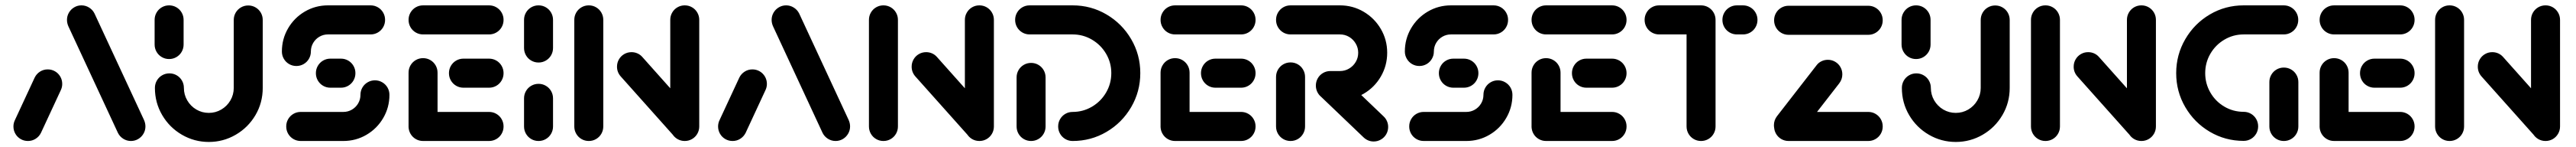

<svg xmlns="http://www.w3.org/2000/svg" viewBox="-20 -539 9873 562"><path d="M87 0Q71.9 0 59.1 -7.4Q46.3 -14.8 38.9 -27.6Q31.5 -40.4 31.5 -55.6Q31.5 -68.5 37.4 -80.4L113 -242.6Q120 -256.7 133.3 -265.2Q146.7 -273.7 163 -273.7Q178.1 -273.7 190.9 -266.3Q203.7 -258.9 211.1 -246.1Q218.5 -233.3 218.5 -218.1Q218.5 -205.2 212.6 -193.3L137 -31.1Q130 -17 116.7 -8.5Q103.3 0 87 0ZM537.4 -55.6Q537.4 -40.7 530 -28Q522.6 -15.2 509.8 -7.6Q497 0 481.9 0Q465.9 0 452.4 -8.5Q438.9 -17 431.9 -31.1L242.2 -438.1Q236.7 -450.4 236.7 -463Q236.7 -477.8 244.1 -490.6Q251.5 -503.3 264.3 -510.9Q277 -518.5 292.2 -518.5Q308.1 -518.5 321.7 -510Q335.2 -501.5 342.2 -487.4L531.9 -80.4Q537.4 -68.1 537.4 -55.6Z M628.1 -313.3Q613 -313.3 600.2 -320.7Q587.4 -328.1 580 -340.9Q572.6 -353.7 572.6 -368.9V-463Q572.6 -478.1 580 -490.9Q587.4 -503.7 600.2 -511.1Q613 -518.5 628.1 -518.5Q643.3 -518.5 656.1 -511.1Q668.9 -503.7 676.3 -490.9Q683.7 -478.1 683.7 -463V-368.9Q683.7 -353.7 676.3 -340.9Q668.9 -328.1 656.1 -320.7Q643.3 -313.3 628.1 -313.3ZM931.5 -518.1Q946.7 -518.1 959.4 -510.7Q972.2 -503.3 979.6 -490.6Q987 -477.8 987 -462.6V-203Q987 -146.3 959.1 -98.9Q931.1 -51.5 883.5 -23.9Q835.9 3.7 780.4 3.7Q724.8 3.7 677.2 -23.9Q629.6 -51.5 601.7 -98.9Q573.7 -146.3 573.7 -203Q573.7 -218.1 581.1 -230.9Q588.5 -243.7 601.3 -251.1Q614.1 -258.5 629.3 -258.5Q644.4 -258.5 657.2 -251.1Q670 -243.7 677.4 -230.9Q684.8 -218.1 684.8 -203Q684.8 -177 697.8 -155Q710.7 -133 732.6 -120.2Q754.4 -107.4 780.4 -107.4Q806.3 -107.4 828.1 -120.2Q850 -133 863 -155Q875.9 -177 875.9 -203V-462.6Q875.9 -477.8 883.3 -490.6Q890.7 -503.3 903.5 -510.7Q916.3 -518.1 931.5 -518.1Z M1417 -231.9Q1432.2 -231.9 1445 -224.4Q1457.8 -217 1465.2 -204.3Q1472.6 -191.5 1472.6 -176.3Q1472.6 -128.5 1448.9 -88Q1425.2 -47.4 1384.6 -23.7Q1344.1 0 1295.9 0H1132.6Q1117.4 0 1104.6 -7.4Q1091.9 -14.8 1084.4 -27.6Q1077 -40.4 1077 -55.6Q1077 -70.7 1084.4 -83.5Q1091.9 -96.3 1104.6 -103.7Q1117.4 -111.1 1132.6 -111.1H1295.9Q1313.7 -111.1 1328.7 -119.8Q1343.7 -128.5 1352.6 -143.5Q1361.5 -158.5 1361.5 -176.3Q1361.5 -191.5 1368.9 -204.3Q1376.3 -217 1389.1 -224.4Q1401.9 -231.9 1417 -231.9ZM1342.2 -259.3Q1342.2 -244.1 1334.8 -231.3Q1327.4 -218.5 1314.6 -211.1Q1301.9 -203.7 1286.7 -203.7H1246.3Q1231.1 -203.7 1218.3 -211.1Q1205.6 -218.5 1198.1 -231.3Q1190.7 -244.1 1190.7 -259.3Q1190.7 -274.4 1198.1 -287.2Q1205.6 -300 1218.3 -307.4Q1231.1 -314.8 1246.3 -314.8H1286.7Q1301.9 -314.8 1314.6 -307.4Q1327.4 -300 1334.8 -287.2Q1342.2 -274.4 1342.2 -259.3ZM1115.9 -286.7Q1100.7 -286.7 1088 -294.1Q1075.2 -301.5 1067.8 -314.3Q1060.4 -327 1060.4 -342.2Q1060.4 -390 1084.1 -430.6Q1107.8 -471.1 1148.3 -494.8Q1188.9 -518.5 1237 -518.5H1400.4Q1415.6 -518.5 1428.3 -511.1Q1441.1 -503.7 1448.5 -490.9Q1455.9 -478.1 1455.9 -463Q1455.9 -447.8 1448.5 -435Q1441.1 -422.2 1428.3 -414.8Q1415.6 -407.4 1400.4 -407.4H1237Q1219.3 -407.4 1204.3 -398.7Q1189.3 -390 1180.4 -375Q1171.5 -360 1171.5 -342.2Q1171.5 -327 1164.1 -314.3Q1156.7 -301.5 1143.9 -294.1Q1131.1 -286.7 1115.9 -286.7Z M1545.9 -51.9V-261.1Q1545.9 -276.3 1553.3 -289.1Q1560.7 -301.9 1573.5 -309.3Q1586.3 -316.7 1601.5 -316.7Q1616.7 -316.7 1629.4 -309.3Q1642.2 -301.9 1649.6 -289.1Q1657 -276.3 1657 -261.1V-51.9ZM1910 -55.6Q1910 -40.4 1902.6 -27.6Q1895.2 -14.8 1882.4 -7.4Q1869.6 0 1854.4 0H1601.5Q1586.3 0 1573.5 -7.4Q1560.7 -14.8 1553.3 -27.6Q1545.9 -40.4 1545.9 -55.6Q1545.9 -70.7 1553.3 -83.5Q1560.7 -96.3 1573.5 -103.7Q1586.3 -111.1 1601.5 -111.1H1854.4Q1869.6 -111.1 1882.4 -103.7Q1895.2 -96.3 1902.6 -83.5Q1910 -70.7 1910 -55.6ZM1700.7 -259.3Q1700.7 -274.4 1708.1 -287.2Q1715.6 -300 1728.3 -307.4Q1741.1 -314.8 1756.3 -314.8H1854.4Q1869.6 -314.8 1882.4 -307.4Q1895.2 -300 1902.6 -287.2Q1910 -274.4 1910 -259.3Q1910 -244.1 1902.6 -231.3Q1895.2 -218.5 1882.4 -211.1Q1869.6 -203.7 1854.4 -203.7H1756.3Q1741.1 -203.7 1728.3 -211.1Q1715.6 -218.5 1708.1 -231.3Q1700.7 -244.1 1700.7 -259.3ZM1545.9 -463Q1545.9 -478.1 1553.3 -490.9Q1560.7 -503.7 1573.5 -511.1Q1586.3 -518.5 1601.5 -518.5H1854.4Q1869.6 -518.5 1882.4 -511.1Q1895.2 -503.7 1902.6 -490.9Q1910 -478.1 1910 -463Q1910 -447.8 1902.6 -435Q1895.2 -422.2 1882.4 -414.8Q1869.6 -407.4 1854.4 -407.4H1601.5Q1586.3 -407.4 1573.5 -414.8Q1560.7 -422.2 1553.3 -435Q1545.9 -447.8 1545.9 -463Z M2044.1 0Q2028.9 0 2016.1 -7.4Q2003.3 -14.8 1995.9 -27.6Q1988.5 -40.4 1988.5 -55.6V-163Q1988.5 -178.1 1995.9 -190.9Q2003.3 -203.7 2016.1 -211.1Q2028.9 -218.5 2044.1 -218.5Q2059.3 -218.5 2072 -211.1Q2084.8 -203.7 2092.2 -190.9Q2099.6 -178.1 2099.6 -163V-55.6Q2099.6 -40.4 2092.2 -27.6Q2084.8 -14.8 2072 -7.4Q2059.3 0 2044.1 0ZM2044.1 -300Q2028.9 -300 2016.1 -307.4Q2003.3 -314.8 1995.9 -327.6Q1988.5 -340.4 1988.5 -355.6V-463Q1988.5 -478.1 1995.9 -490.9Q2003.3 -503.7 2016.1 -511.1Q2028.9 -518.5 2044.1 -518.5Q2059.3 -518.5 2072 -511.1Q2084.8 -503.7 2092.2 -490.9Q2099.6 -478.1 2099.6 -463V-355.6Q2099.6 -340.4 2092.2 -327.6Q2084.8 -314.8 2072 -307.4Q2059.3 -300 2044.1 -300Z M2236.7 0Q2221.5 0 2208.7 -7.4Q2195.9 -14.8 2188.5 -27.6Q2181.1 -40.4 2181.1 -55.6V-463Q2181.1 -478.1 2188.5 -490.9Q2195.9 -503.7 2208.7 -511.1Q2221.5 -518.5 2236.7 -518.5Q2251.9 -518.5 2264.6 -511.1Q2277.4 -503.7 2284.8 -490.9Q2292.2 -478.1 2292.2 -463V-55.6Q2292.2 -40.4 2284.8 -27.6Q2277.4 -14.8 2264.6 -7.4Q2251.9 0 2236.7 0ZM2344.8 -284.1Q2344.8 -299.3 2352.2 -312Q2359.6 -324.8 2372.4 -332.2Q2385.2 -339.6 2400.4 -339.6Q2412.6 -339.6 2423.3 -334.8Q2434.1 -330 2441.9 -321.1L2650.4 -88.1L2567.4 -14.1L2358.9 -247Q2344.8 -263 2344.8 -284.1ZM2604.4 0Q2589.3 0 2576.5 -7.4Q2563.7 -14.8 2556.3 -27.6Q2548.9 -40.4 2548.9 -55.6V-463Q2548.9 -478.1 2556.3 -490.9Q2563.7 -503.7 2576.5 -511.1Q2589.3 -518.5 2604.4 -518.5Q2619.6 -518.5 2632.4 -511.1Q2645.2 -503.7 2652.6 -490.9Q2660 -478.1 2660 -463V-55.6Q2660 -40.4 2652.6 -27.6Q2645.2 -14.8 2632.4 -7.4Q2619.6 0 2604.4 0Z M2787.8 0Q2772.6 0 2759.8 -7.4Q2747 -14.8 2739.6 -27.6Q2732.2 -40.4 2732.2 -55.6Q2732.2 -68.5 2738.1 -80.4L2813.7 -242.6Q2820.7 -256.7 2834.1 -265.2Q2847.4 -273.7 2863.7 -273.7Q2878.9 -273.7 2891.7 -266.3Q2904.4 -258.9 2911.9 -246.1Q2919.3 -233.3 2919.3 -218.1Q2919.3 -205.2 2913.3 -193.3L2837.8 -31.1Q2830.7 -17 2817.4 -8.5Q2804.1 0 2787.8 0ZM3238.1 -55.6Q3238.1 -40.7 3230.7 -28Q3223.3 -15.2 3210.6 -7.6Q3197.8 0 3182.6 0Q3166.7 0 3153.1 -8.5Q3139.6 -17 3132.6 -31.1L2943 -438.1Q2937.4 -450.4 2937.4 -463Q2937.4 -477.8 2944.8 -490.6Q2952.2 -503.3 2965 -510.9Q2977.8 -518.5 2993 -518.5Q3008.9 -518.5 3022.4 -510Q3035.9 -501.5 3043 -487.4L3232.6 -80.4Q3238.1 -68.1 3238.1 -55.6Z M3365.9 0Q3350.7 0 3338 -7.4Q3325.2 -14.8 3317.8 -27.6Q3310.4 -40.4 3310.4 -55.6V-463Q3310.4 -478.1 3317.8 -490.9Q3325.2 -503.7 3338 -511.1Q3350.7 -518.5 3365.9 -518.5Q3381.1 -518.5 3393.9 -511.1Q3406.7 -503.7 3414.1 -490.9Q3421.5 -478.1 3421.5 -463V-55.6Q3421.5 -40.4 3414.1 -27.6Q3406.7 -14.8 3393.9 -7.4Q3381.1 0 3365.9 0ZM3474.1 -284.1Q3474.1 -299.3 3481.5 -312Q3488.9 -324.8 3501.7 -332.2Q3514.4 -339.6 3529.6 -339.6Q3541.9 -339.6 3552.6 -334.8Q3563.3 -330 3571.1 -321.1L3779.6 -88.1L3696.7 -14.1L3488.1 -247Q3474.1 -263 3474.1 -284.1ZM3733.7 0Q3718.5 0 3705.7 -7.4Q3693 -14.8 3685.6 -27.6Q3678.1 -40.4 3678.1 -55.6V-463Q3678.1 -478.1 3685.6 -490.9Q3693 -503.7 3705.7 -511.1Q3718.5 -518.5 3733.7 -518.5Q3748.9 -518.5 3761.7 -511.1Q3774.4 -503.7 3781.9 -490.9Q3789.3 -478.1 3789.3 -463V-55.6Q3789.3 -40.4 3781.9 -27.6Q3774.4 -14.8 3761.7 -7.4Q3748.9 0 3733.7 0Z M3931.9 -298.5Q3947 -298.5 3959.8 -291.1Q3972.6 -283.7 3980 -270.9Q3987.4 -258.1 3987.4 -243V-55.6Q3987.4 -40.4 3980 -27.6Q3972.6 -14.8 3959.8 -7.4Q3947 0 3931.9 0Q3916.7 0 3903.9 -7.4Q3891.1 -14.8 3883.7 -27.6Q3876.3 -40.4 3876.3 -55.6V-243Q3876.3 -258.1 3883.7 -270.9Q3891.1 -283.7 3903.9 -291.1Q3916.7 -298.5 3931.9 -298.5ZM4035.6 -55.6Q4035.6 -70.7 4043 -83.5Q4050.4 -96.3 4063.1 -103.7Q4075.9 -111.1 4091.1 -111.1Q4131.1 -111.1 4165.2 -131.1Q4199.3 -151.1 4219.3 -185.2Q4239.3 -219.3 4239.3 -259.6Q4239.3 -299.6 4219.3 -333.5Q4199.3 -367.4 4165.2 -387.4Q4131.1 -407.4 4091.1 -407.4H3926.3Q3911.1 -407.4 3898.3 -414.8Q3885.6 -422.2 3878.1 -435Q3870.7 -447.8 3870.7 -463Q3870.7 -478.1 3878.1 -490.9Q3885.6 -503.7 3898.3 -511.1Q3911.1 -518.5 3926.3 -518.5H4091.1Q4161.5 -518.5 4220.9 -483.7Q4280.4 -448.9 4315.4 -389.4Q4350.4 -330 4350.4 -259.6Q4350.4 -188.9 4315.4 -129.3Q4280.4 -69.6 4220.9 -34.8Q4161.5 0 4091.1 0Q4075.9 0 4063.1 -7.4Q4050.4 -14.8 4043 -27.6Q4035.6 -40.4 4035.6 -55.6Z M4428.1 -51.9V-261.1Q4428.1 -276.3 4435.6 -289.1Q4443 -301.9 4455.7 -309.3Q4468.5 -316.7 4483.7 -316.7Q4498.9 -316.7 4511.7 -309.3Q4524.4 -301.9 4531.9 -289.1Q4539.3 -276.3 4539.3 -261.1V-51.9ZM4792.2 -55.6Q4792.2 -40.4 4784.8 -27.6Q4777.4 -14.8 4764.6 -7.4Q4751.9 0 4736.7 0H4483.7Q4468.5 0 4455.7 -7.4Q4443 -14.8 4435.6 -27.6Q4428.1 -40.4 4428.1 -55.6Q4428.1 -70.7 4435.6 -83.5Q4443 -96.3 4455.7 -103.7Q4468.5 -111.1 4483.7 -111.1H4736.7Q4751.9 -111.1 4764.6 -103.7Q4777.4 -96.3 4784.8 -83.5Q4792.2 -70.7 4792.2 -55.6ZM4583 -259.3Q4583 -274.4 4590.4 -287.2Q4597.8 -300 4610.6 -307.4Q4623.3 -314.8 4638.5 -314.8H4736.7Q4751.9 -314.8 4764.6 -307.4Q4777.4 -300 4784.8 -287.2Q4792.2 -274.4 4792.2 -259.3Q4792.2 -244.1 4784.8 -231.3Q4777.4 -218.5 4764.6 -211.1Q4751.9 -203.7 4736.7 -203.7H4638.5Q4623.3 -203.7 4610.6 -211.1Q4597.8 -218.5 4590.4 -231.3Q4583 -244.1 4583 -259.3ZM4428.1 -463Q4428.1 -478.1 4435.6 -490.9Q4443 -503.7 4455.7 -511.1Q4468.5 -518.5 4483.7 -518.5H4736.7Q4751.9 -518.5 4764.6 -511.1Q4777.4 -503.7 4784.8 -490.9Q4792.2 -478.1 4792.2 -463Q4792.2 -447.8 4784.8 -435Q4777.4 -422.2 4764.6 -414.8Q4751.9 -407.4 4736.7 -407.4H4483.7Q4468.5 -407.4 4455.7 -414.8Q4443 -422.2 4435.6 -435Q4428.1 -447.8 4428.1 -463Z M4926.3 0Q4911.1 0 4898.3 -7.4Q4885.6 -14.8 4878.1 -27.6Q4870.7 -40.4 4870.7 -55.6V-244.8Q4870.7 -260 4878.1 -272.8Q4885.6 -285.6 4898.3 -293Q4911.1 -300.4 4926.3 -300.4Q4941.5 -300.4 4954.3 -293Q4967 -285.6 4974.4 -272.8Q4981.9 -260 4981.9 -244.8V-55.6Q4981.9 -40.4 4974.4 -27.6Q4967 -14.8 4954.3 -7.4Q4941.5 0 4926.3 0ZM5300.4 -53.7Q5300.4 -38.5 5293 -25.7Q5285.6 -13 5272.8 -5.6Q5260 1.9 5244.8 1.9Q5233.7 1.9 5223.9 -2.2Q5214.1 -6.3 5206.3 -13.7L5040.7 -171.5Q5032.6 -179.6 5028 -189.8Q5023.3 -200 5023.3 -211.9Q5023.3 -227 5030.7 -239.8Q5038.1 -252.6 5050.9 -260Q5063.7 -267.4 5078.9 -267.4Q5089.6 -267.4 5099.6 -263.3Q5109.6 -259.3 5117 -252.2L5283.3 -93.7Q5291.5 -85.9 5295.9 -75.6Q5300.4 -65.2 5300.4 -53.7ZM5023.3 -211.9Q5023.3 -227 5030.7 -239.8Q5038.1 -252.6 5050.9 -260Q5063.7 -267.4 5078.9 -267.4H5115.6Q5134.8 -267.4 5150.7 -276.9Q5166.7 -286.3 5176.1 -302.2Q5185.6 -318.1 5185.6 -337.4Q5185.6 -356.3 5176.1 -372.4Q5166.7 -388.5 5150.7 -398Q5134.8 -407.4 5115.6 -407.4H4926.3Q4911.1 -407.4 4898.3 -414.8Q4885.6 -422.2 4878.1 -435Q4870.7 -447.8 4870.7 -463Q4870.7 -478.1 4878.1 -490.9Q4885.6 -503.7 4898.3 -511.1Q4911.1 -518.5 4926.3 -518.5H5115.6Q5164.8 -518.5 5206.5 -494.1Q5248.1 -469.6 5272.4 -428.1Q5296.7 -386.7 5296.7 -337.4Q5296.7 -288.1 5272.4 -246.5Q5248.1 -204.8 5206.5 -180.6Q5164.8 -156.3 5115.6 -156.3H5078.9Q5063.7 -156.3 5050.9 -163.7Q5038.1 -171.1 5030.7 -183.9Q5023.3 -196.7 5023.3 -211.9Z M5721.1 -231.9Q5736.3 -231.9 5749.1 -224.4Q5761.9 -217 5769.3 -204.3Q5776.7 -191.5 5776.7 -176.3Q5776.7 -128.5 5753 -88Q5729.3 -47.4 5688.7 -23.7Q5648.1 0 5600 0H5436.7Q5421.5 0 5408.7 -7.4Q5395.9 -14.8 5388.5 -27.6Q5381.1 -40.4 5381.1 -55.6Q5381.1 -70.7 5388.5 -83.5Q5395.9 -96.3 5408.7 -103.7Q5421.5 -111.1 5436.7 -111.1H5600Q5617.8 -111.1 5632.8 -119.8Q5647.8 -128.5 5656.7 -143.5Q5665.6 -158.5 5665.6 -176.3Q5665.6 -191.5 5673 -204.3Q5680.4 -217 5693.1 -224.4Q5705.9 -231.9 5721.1 -231.9ZM5646.3 -259.3Q5646.3 -244.1 5638.9 -231.3Q5631.5 -218.5 5618.7 -211.1Q5605.9 -203.7 5590.7 -203.7H5550.4Q5535.2 -203.7 5522.4 -211.1Q5509.6 -218.5 5502.2 -231.3Q5494.8 -244.1 5494.8 -259.3Q5494.8 -274.4 5502.2 -287.2Q5509.6 -300 5522.4 -307.4Q5535.2 -314.8 5550.4 -314.8H5590.7Q5605.9 -314.8 5618.7 -307.4Q5631.5 -300 5638.9 -287.2Q5646.3 -274.4 5646.3 -259.3ZM5420 -286.7Q5404.8 -286.7 5392 -294.1Q5379.3 -301.5 5371.9 -314.3Q5364.4 -327 5364.4 -342.2Q5364.4 -390 5388.1 -430.6Q5411.9 -471.1 5452.4 -494.8Q5493 -518.5 5541.1 -518.5H5704.4Q5719.6 -518.5 5732.4 -511.1Q5745.2 -503.7 5752.6 -490.9Q5760 -478.1 5760 -463Q5760 -447.8 5752.6 -435Q5745.2 -422.2 5732.4 -414.8Q5719.6 -407.4 5704.4 -407.4H5541.1Q5523.3 -407.4 5508.3 -398.7Q5493.3 -390 5484.4 -375Q5475.6 -360 5475.6 -342.2Q5475.6 -327 5468.1 -314.3Q5460.7 -301.5 5448 -294.1Q5435.2 -286.7 5420 -286.7Z M5850 -51.9V-261.1Q5850 -276.3 5857.4 -289.1Q5864.8 -301.9 5877.6 -309.3Q5890.4 -316.7 5905.6 -316.7Q5920.7 -316.7 5933.5 -309.3Q5946.3 -301.9 5953.7 -289.1Q5961.1 -276.3 5961.1 -261.1V-51.9ZM6214.1 -55.6Q6214.1 -40.4 6206.7 -27.6Q6199.3 -14.8 6186.5 -7.4Q6173.7 0 6158.5 0H5905.6Q5890.4 0 5877.6 -7.4Q5864.8 -14.8 5857.4 -27.6Q5850 -40.4 5850 -55.6Q5850 -70.7 5857.4 -83.5Q5864.8 -96.3 5877.6 -103.7Q5890.4 -111.1 5905.6 -111.1H6158.5Q6173.7 -111.1 6186.5 -103.7Q6199.3 -96.3 6206.7 -83.5Q6214.1 -70.7 6214.1 -55.6ZM6004.8 -259.3Q6004.8 -274.4 6012.2 -287.2Q6019.6 -300 6032.4 -307.4Q6045.2 -314.8 6060.4 -314.8H6158.5Q6173.7 -314.8 6186.5 -307.4Q6199.3 -300 6206.7 -287.2Q6214.1 -274.4 6214.1 -259.3Q6214.1 -244.1 6206.7 -231.3Q6199.3 -218.5 6186.5 -211.1Q6173.7 -203.7 6158.5 -203.7H6060.4Q6045.2 -203.7 6032.4 -211.1Q6019.6 -218.5 6012.2 -231.3Q6004.8 -244.1 6004.8 -259.3ZM5850 -463Q5850 -478.1 5857.4 -490.9Q5864.8 -503.7 5877.6 -511.1Q5890.4 -518.5 5905.6 -518.5H6158.5Q6173.7 -518.5 6186.5 -511.1Q6199.3 -503.7 6206.7 -490.9Q6214.1 -478.1 6214.1 -463Q6214.1 -447.8 6206.7 -435Q6199.3 -422.2 6186.5 -414.8Q6173.7 -407.4 6158.5 -407.4H5905.6Q5890.4 -407.4 5877.6 -414.8Q5864.8 -422.2 5857.4 -435Q5850 -447.8 5850 -463Z M6555.2 -461.5V-55.6Q6555.2 -40.4 6547.8 -27.6Q6540.4 -14.8 6527.6 -7.4Q6514.8 0 6499.6 0Q6484.4 0 6471.7 -7.4Q6458.9 -14.8 6451.5 -27.6Q6444.1 -40.4 6444.1 -55.6V-461.5ZM6283.3 -463Q6283.3 -478.1 6290.7 -490.9Q6298.1 -503.7 6310.9 -511.1Q6323.7 -518.5 6338.9 -518.5H6499.6Q6514.8 -518.5 6527.6 -511.1Q6540.4 -503.7 6547.8 -490.9Q6555.2 -478.1 6555.2 -463Q6555.2 -447.8 6547.8 -435Q6540.4 -422.2 6527.6 -414.8Q6514.8 -407.4 6499.6 -407.4H6338.9Q6323.7 -407.4 6310.9 -414.8Q6298.1 -422.2 6290.7 -435Q6283.3 -447.8 6283.3 -463ZM6581.5 -463Q6581.5 -478.1 6588.9 -490.9Q6596.3 -503.7 6609.1 -511.1Q6621.9 -518.5 6637 -518.5H6660.4Q6675.6 -518.5 6688.3 -511.1Q6701.1 -503.7 6708.5 -490.9Q6715.9 -478.1 6715.9 -463Q6715.9 -447.8 6708.5 -435Q6701.1 -422.2 6688.3 -414.8Q6675.6 -407.4 6660.4 -407.4H6637Q6621.9 -407.4 6609.1 -414.8Q6596.3 -422.2 6588.9 -435Q6581.5 -447.8 6581.5 -463Z M7195.9 -55.6Q7195.9 -40.4 7188.5 -27.6Q7181.1 -14.8 7168.3 -7.4Q7155.6 0 7140.4 0H6835.2Q6820 0 6807.2 -7.4Q6794.4 -14.8 6787 -27.6Q6779.6 -40.4 6779.6 -55.6Q6779.6 -70.7 6787 -83.5Q6794.4 -96.3 6807.2 -103.7Q6820 -111.1 6835.2 -111.1H7140.4Q7155.6 -111.1 7168.3 -103.7Q7181.1 -96.3 7188.5 -83.5Q7195.9 -70.7 7195.9 -55.6ZM6834.4 -4.8Q6819.3 -4.8 6806.5 -12.2Q6793.7 -19.6 6786.3 -32.4Q6778.9 -45.2 6778.9 -60.4Q6778.9 -79.3 6790.7 -94.8L6942.2 -289.3Q6949.6 -299.3 6961.1 -304.8Q6972.6 -310.4 6985.6 -310.4Q7000.7 -310.4 7013.5 -303Q7026.3 -295.6 7033.7 -282.8Q7041.1 -270 7041.1 -254.8Q7041.1 -235.9 7029.3 -220.4L6877.8 -25.9Q6870.4 -15.9 6858.9 -10.4Q6847.4 -4.8 6834.4 -4.8ZM7195.9 -461.5Q7195.9 -446.3 7188.5 -433.5Q7181.1 -420.7 7168.3 -413.3Q7155.6 -405.9 7140.4 -405.9H6835.2Q6820 -405.9 6807.2 -413.3Q6794.4 -420.7 6787 -433.5Q6779.6 -446.3 6779.6 -461.5Q6779.6 -476.7 6787 -489.4Q6794.4 -502.2 6807.2 -509.6Q6820 -517 6835.2 -517H7140.4Q7155.6 -517 7168.3 -509.6Q7181.1 -502.2 7188.5 -489.4Q7195.9 -476.7 7195.9 -461.5Z M7323.7 -313.3Q7308.5 -313.3 7295.7 -320.7Q7283 -328.1 7275.6 -340.9Q7268.1 -353.7 7268.1 -368.9V-463Q7268.1 -478.1 7275.6 -490.9Q7283 -503.7 7295.7 -511.1Q7308.5 -518.5 7323.7 -518.5Q7338.9 -518.5 7351.7 -511.1Q7364.4 -503.7 7371.9 -490.9Q7379.3 -478.1 7379.3 -463V-368.9Q7379.3 -353.7 7371.9 -340.9Q7364.4 -328.1 7351.7 -320.7Q7338.9 -313.3 7323.7 -313.3ZM7627 -518.1Q7642.2 -518.1 7655 -510.7Q7667.8 -503.3 7675.2 -490.6Q7682.6 -477.8 7682.6 -462.6V-203Q7682.6 -146.3 7654.6 -98.9Q7626.7 -51.5 7579.1 -23.9Q7531.5 3.7 7475.9 3.7Q7420.4 3.7 7372.8 -23.9Q7325.2 -51.5 7297.2 -98.9Q7269.3 -146.3 7269.3 -203Q7269.3 -218.1 7276.7 -230.9Q7284.1 -243.7 7296.9 -251.1Q7309.6 -258.5 7324.8 -258.5Q7340 -258.5 7352.8 -251.1Q7365.6 -243.7 7373 -230.9Q7380.4 -218.1 7380.4 -203Q7380.4 -177 7393.3 -155Q7406.3 -133 7428.1 -120.2Q7450 -107.4 7475.9 -107.4Q7501.9 -107.4 7523.7 -120.2Q7545.6 -133 7558.5 -155Q7571.5 -177 7571.5 -203V-462.6Q7571.5 -477.8 7578.9 -490.6Q7586.3 -503.3 7599.1 -510.7Q7611.9 -518.1 7627 -518.1Z M7819.6 0Q7804.4 0 7791.7 -7.4Q7778.9 -14.8 7771.5 -27.6Q7764.1 -40.4 7764.1 -55.6V-463Q7764.1 -478.1 7771.5 -490.9Q7778.9 -503.7 7791.7 -511.1Q7804.4 -518.5 7819.6 -518.5Q7834.8 -518.5 7847.6 -511.1Q7860.4 -503.7 7867.8 -490.9Q7875.2 -478.1 7875.2 -463V-55.6Q7875.2 -40.4 7867.8 -27.6Q7860.4 -14.8 7847.6 -7.4Q7834.8 0 7819.6 0ZM7927.8 -284.1Q7927.8 -299.3 7935.2 -312Q7942.6 -324.8 7955.4 -332.2Q7968.1 -339.6 7983.3 -339.6Q7995.6 -339.6 8006.3 -334.8Q8017 -330 8024.8 -321.1L8233.3 -88.1L8150.4 -14.1L7941.9 -247Q7927.8 -263 7927.8 -284.1ZM8187.4 0Q8172.2 0 8159.4 -7.4Q8146.7 -14.8 8139.3 -27.6Q8131.9 -40.4 8131.9 -55.6V-463Q8131.9 -478.1 8139.3 -490.9Q8146.7 -503.7 8159.4 -511.1Q8172.2 -518.5 8187.4 -518.5Q8202.6 -518.5 8215.4 -511.1Q8228.1 -503.7 8235.6 -490.9Q8243 -478.1 8243 -463V-55.6Q8243 -40.4 8235.6 -27.6Q8228.1 -14.8 8215.4 -7.4Q8202.6 0 8187.4 0Z M8634.8 -55.9Q8634.8 -40.7 8627.4 -28Q8620 -15.2 8607.2 -7.8Q8594.4 -0.4 8579.3 -0.4Q8508.9 -0.4 8449.6 -35.2Q8390.4 -70 8355.6 -129.4Q8320.7 -188.9 8320.7 -259.3Q8320.7 -329.6 8355.6 -389.3Q8390.4 -448.9 8449.6 -483.7Q8508.9 -518.5 8579.3 -518.5H8733Q8748.1 -518.5 8760.9 -511.1Q8773.7 -503.7 8781.1 -490.9Q8788.5 -478.1 8788.5 -463Q8788.5 -447.8 8781.1 -435Q8773.7 -422.2 8760.9 -414.8Q8748.1 -407.4 8733 -407.4H8579.3Q8539.3 -407.4 8505.4 -387.4Q8471.5 -367.4 8451.7 -333.5Q8431.9 -299.6 8431.9 -259.3Q8431.9 -219.3 8451.7 -185.2Q8471.5 -151.1 8505.4 -131.3Q8539.3 -111.5 8579.3 -111.5Q8594.4 -111.5 8607.2 -104.1Q8620 -96.7 8627.4 -83.9Q8634.8 -71.1 8634.8 -55.9ZM8733.3 0Q8718.1 0 8705.4 -7.4Q8692.6 -14.8 8685.2 -27.6Q8677.8 -40.4 8677.8 -55.6V-225.2Q8677.8 -240.4 8685.2 -253.1Q8692.6 -265.9 8705.4 -273.3Q8718.1 -280.7 8733.3 -280.7Q8748.5 -280.7 8761.3 -273.3Q8774.1 -265.9 8781.5 -253.1Q8788.9 -240.4 8788.9 -225.2V-55.6Q8788.9 -40.4 8781.5 -27.6Q8774.1 -14.8 8761.3 -7.4Q8748.5 0 8733.3 0Z M8870.4 -51.9V-261.1Q8870.4 -276.3 8877.8 -289.1Q8885.2 -301.9 8898 -309.3Q8910.7 -316.7 8925.9 -316.7Q8941.1 -316.7 8953.9 -309.3Q8966.7 -301.9 8974.1 -289.1Q8981.5 -276.3 8981.5 -261.1V-51.9ZM9234.4 -55.6Q9234.4 -40.4 9227 -27.6Q9219.6 -14.8 9206.9 -7.4Q9194.1 0 9178.9 0H8925.9Q8910.7 0 8898 -7.4Q8885.2 -14.8 8877.8 -27.6Q8870.4 -40.4 8870.4 -55.6Q8870.4 -70.7 8877.8 -83.5Q8885.2 -96.3 8898 -103.7Q8910.7 -111.1 8925.9 -111.1H9178.9Q9194.1 -111.1 9206.9 -103.7Q9219.6 -96.3 9227 -83.5Q9234.4 -70.7 9234.4 -55.6ZM9025.2 -259.3Q9025.2 -274.4 9032.6 -287.2Q9040 -300 9052.8 -307.4Q9065.6 -314.8 9080.7 -314.8H9178.9Q9194.1 -314.8 9206.9 -307.4Q9219.6 -300 9227 -287.2Q9234.4 -274.4 9234.4 -259.3Q9234.4 -244.1 9227 -231.3Q9219.6 -218.5 9206.9 -211.1Q9194.1 -203.7 9178.9 -203.7H9080.7Q9065.6 -203.7 9052.8 -211.1Q9040 -218.5 9032.6 -231.3Q9025.2 -244.1 9025.2 -259.3ZM8870.4 -463Q8870.4 -478.1 8877.8 -490.9Q8885.2 -503.7 8898 -511.1Q8910.7 -518.5 8925.9 -518.5H9178.9Q9194.1 -518.5 9206.9 -511.1Q9219.6 -503.7 9227 -490.9Q9234.4 -478.1 9234.4 -463Q9234.4 -447.8 9227 -435Q9219.6 -422.2 9206.9 -414.8Q9194.1 -407.4 9178.9 -407.4H8925.9Q8910.7 -407.4 8898 -414.8Q8885.2 -422.2 8877.8 -435Q8870.4 -447.8 8870.4 -463Z M9368.5 0Q9353.3 0 9340.6 -7.4Q9327.8 -14.8 9320.4 -27.6Q9313 -40.4 9313 -55.6V-463Q9313 -478.1 9320.4 -490.9Q9327.8 -503.7 9340.6 -511.1Q9353.3 -518.5 9368.5 -518.5Q9383.7 -518.5 9396.5 -511.1Q9409.3 -503.7 9416.7 -490.9Q9424.1 -478.1 9424.1 -463V-55.6Q9424.1 -40.4 9416.7 -27.6Q9409.3 -14.8 9396.5 -7.4Q9383.7 0 9368.5 0ZM9476.7 -284.1Q9476.7 -299.3 9484.1 -312Q9491.5 -324.8 9504.3 -332.2Q9517 -339.6 9532.2 -339.6Q9544.4 -339.6 9555.2 -334.8Q9565.9 -330 9573.7 -321.1L9782.2 -88.1L9699.3 -14.1L9490.7 -247Q9476.7 -263 9476.7 -284.1ZM9736.3 0Q9721.1 0 9708.3 -7.4Q9695.6 -14.8 9688.1 -27.6Q9680.7 -40.4 9680.7 -55.6V-463Q9680.7 -478.1 9688.1 -490.9Q9695.6 -503.7 9708.3 -511.1Q9721.1 -518.5 9736.3 -518.5Q9751.5 -518.5 9764.3 -511.1Q9777 -503.7 9784.4 -490.9Q9791.9 -478.1 9791.9 -463V-55.6Q9791.9 -40.4 9784.4 -27.6Q9777 -14.8 9764.3 -7.4Q9751.5 0 9736.3 0Z"/></svg>

Font: 26F Galaxy Sans Black
Style: Regular
Weight: 900
Designer: C₂₉H₂₅N₃O₅
Version: Version 1.100